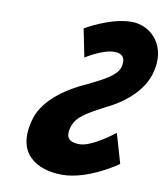

<svg xmlns="http://www.w3.org/2000/svg" viewBox="-92 -917 881 1009"><g transform="rotate(10 348.5 -412.5)"><path d="M529.4 -840C634.6 -840 731.8 -742 684.7 -588C658.4 -502 577.9 -425 473.8 -376C382.8 -327 326.7 -300 308.3 -240C284.8 -163 340.4 -159 370.3 -159C437.4 -159 553.1 -252 553.1 -252L598.8 -94C598.8 -94 448.4 15 306.9 15C174.4 15 45.5 -54 105.7 -251C138.7 -359 263.6 -437 353.6 -476C435.4 -516 502.4 -549 516.5 -595C530.2 -640 514.3 -669 467.6 -669C403.7 -669 316.1 -612 316.1 -612L285.9 -762C285.9 -762 413.9 -840 529.4 -840Z"/></g></svg>

Font: Hussar
Style: BdSuprConOblThree
Weight: 700
Foundry: Cannot Into Space Fonts
Version: Version 2.00